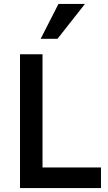

<svg xmlns="http://www.w3.org/2000/svg" viewBox="-20 -950 547 970"><path d="M81.1 0V-675.8H194.8V-104H490.2V0ZM270.5 -753.9H185.5L275.4 -930.2H409.2Z"/></svg>

Font: Clear Sans Medium
Style: Regular
Weight: 500
Foundry: Intel Corporation
Version: Version 1.00